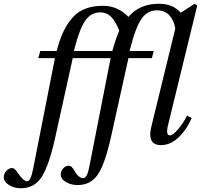

<svg xmlns="http://www.w3.org/2000/svg" viewBox="-92 -762 1072 1024"><path d="M302 -490H507L518 -527Q524 -550 544 -599Q524 -649 500.5 -672.5Q477 -696 444 -696Q394 -696 364 -654Q334 -612 309 -516ZM-72 184Q-72 165 -58 149.5Q-44 134 -27 134Q-15 134 0 156Q32 205 53 205Q72 205 85 137L201 -452H112L123 -490H210L221 -527Q250 -624 304 -677.5Q358 -731 457 -731Q536 -731 593 -672Q652 -742 756 -742Q831 -742 872 -694L946 -742L960 -733L804 -94Q791 -40 814 -40Q831 -40 859 -74Q887 -108 906 -146L930 -132Q904 -71 860.5 -29.5Q817 12 767 12Q691 12 715 -86L843 -610Q836 -653 811.5 -680Q787 -707 745 -707Q693 -707 662 -660.5Q631 -614 606 -516L599 -490H728L718 -452H593L501 -36Q468 112 430 168.5Q392 225 321 225Q288 225 260 209Q232 193 232 169Q232 150 245 136Q258 122 275 122Q290 122 302 144Q326 188 352 188Q373 188 384 129L498 -452H296L203 -31Q170 119 131 180.5Q92 242 19 242Q-17 242 -44 225Q-71 208 -72 184Z"/></svg>

Font: Lingua Franca
Style: Italic
Weight: 400
Italic angle: -13°
Version: Version 1.19